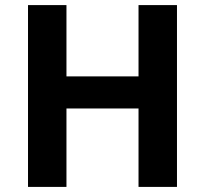

<svg xmlns="http://www.w3.org/2000/svg" viewBox="-20 -734 805 754"><path d="M675 0H524V-308H241V0H90V-714H241V-434H524V-714H675Z"/></svg>

Font: Noto Sans Armenian
Style: Regular
Weight: 400
Designer: Monotype Design Team
Foundry: Monotype Imaging Inc.
Version: Version 2.007